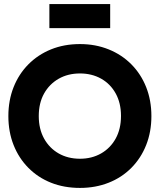

<svg xmlns="http://www.w3.org/2000/svg" viewBox="-20 -909 782 941"><path d="M21 -340Q21 -417 46.5 -481.5Q72 -546 119 -593.5Q166 -641 230 -667Q294 -693 372 -693Q448 -693 512.5 -667Q577 -641 624 -593.5Q671 -546 696.5 -481.5Q722 -417 722 -340Q722 -263 696.5 -198.5Q671 -134 624 -86.5Q577 -39 512.5 -13.5Q448 12 372 12Q294 12 230 -13.5Q166 -39 119 -86.5Q72 -134 46.5 -198.5Q21 -263 21 -340ZM170 -340Q170 -277 196 -230Q222 -183 267.5 -157Q313 -131 372 -131Q430 -131 475.5 -157Q521 -183 547 -230Q573 -277 573 -341Q573 -404 547 -451Q521 -498 475.5 -523.5Q430 -549 372 -549Q313 -549 267.5 -523Q222 -497 196 -450.5Q170 -404 170 -340ZM520 -771H222V-889H520Z"/></svg>

Font: Gabarito
Style: Bold
Weight: 700
Designer: Leandro Assis / Alvaro Franca / Felipe Casaprima
Foundry: Naipe Foundry
Version: Version 1.000